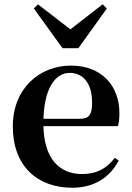

<svg xmlns="http://www.w3.org/2000/svg" viewBox="-20 -857 612 893"><path d="M316.2 16.2C415.4 16.2 489.6 -29.4 532.1 -109.9L514.2 -123.2C478.5 -75.9 432.1 -47.5 361.4 -47.5C257.6 -47.5 181.7 -117.3 181.7 -282.7C181.7 -444.8 236.5 -518 304.1 -518C367.5 -518 408.3 -468.1 408.3 -380.4C408.3 -325.7 395.6 -304.6 353.4 -304.6H98.1V-270.2H528.7C533.4 -288.1 535.4 -306.2 535.4 -330.9C535.4 -454.7 455.8 -551.9 309.4 -551.9C167.3 -551.9 39.6 -448.8 39.6 -268.8C39.6 -83.9 154.3 16.2 316.2 16.2ZM156.6 -836.7 137.2 -817.8 270.9 -632.7H344.4L477.1 -817.8L457 -836.7L270.6 -691.7H344.7Z"/></svg>

Font: Source Han Serif CN VF
Style: Regular
Weight: 250
Designer: Ryoko NISHIZUKA 西塚涼子 (kana & ideographs); Frank Grießhammer (Latin, Greek & Cyrillic); Wenlong ZHANG 张文龙 (bopomofo); San
Foundry: Adobe
Version: Version 2.002;hotconv 1.1.0;makeotfexe 2.6.0